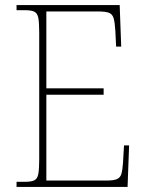

<svg xmlns="http://www.w3.org/2000/svg" viewBox="-20 -734 575 754"><path d="M45 0V-20H78Q103 -20 115 -26Q127 -32 130.5 -51Q134 -70 134 -108V-606Q134 -645 130.5 -663.5Q127 -682 115 -688Q103 -694 78 -694H45V-714H450L456 -551H436L433 -613Q431 -645 426.5 -661.5Q422 -678 408.5 -683.5Q395 -689 366 -689H162V-387H387V-362H162V-25H398Q426 -25 439 -30.5Q452 -36 456.5 -50.5Q461 -65 463 -94L467 -163H487L481 0Z"/></svg>

Font: Noto Serif Ethiopic SemiCondensed Thin
Style: Regular
Weight: 100
Width: 4
Designer: Monotype Design Team
Foundry: Monotype Imaging Inc.
Version: Version 2.102; ttfautohint (v1.8.4.7-5d5b)